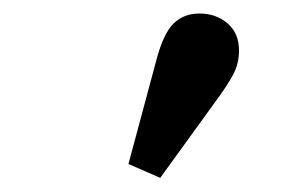

<svg xmlns="http://www.w3.org/2000/svg" viewBox="-20 -808 429 281"><path d="M168 -568 209.1 -721Q219.2 -758.9 234 -773.6Q248.9 -788.2 271.8 -788.2Q296.2 -788.2 313 -773.8Q329.8 -759.5 329.8 -734Q329.8 -714.6 320.9 -698.2Q312 -681.8 294.3 -657.9L214.5 -547.7Z"/></svg>

Font: Source Serif 4 Variable
Style: Regular
Weight: 400
Designer: Frank Grießhammer
Foundry: Adobe
Version: Version 4.005;hotconv 1.1.0;makeotfexe 2.6.0